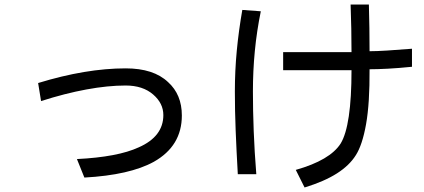

<svg xmlns="http://www.w3.org/2000/svg" viewBox="-20 -746 1880 851"><path d="M149 -378Q361 -443 537 -443Q661 -443 725 -382Q786 -327 786 -234Q786 -99 662 -29Q555 30 354 41L321 -41Q502 -50 595 -93Q704 -141 704 -236Q704 -288 659 -327Q613 -367 537 -367Q458 -367 363 -349.5Q268 -332 162 -298Z M1136 -696Q1118 -608 1109.5 -520Q1101 -432 1101 -341Q1101 -257 1104.5 -165.5Q1108 -74 1116 26H1034Q1028 -80 1024.5 -168Q1021 -256 1021 -341Q1021 -432 1029.5 -521.5Q1038 -611 1054 -702ZM1235 -515H1538Q1538 -566 1537 -619Q1536 -672 1534 -726H1615Q1618 -622 1618 -519Q1649 -519 1696 -522Q1743 -525 1806 -530V-450Q1746 -444 1699 -441.5Q1652 -439 1618 -439Q1619 -288 1602.5 -195.5Q1586 -103 1557 -58Q1529 -13 1473.5 22.5Q1418 58 1330 85L1291 7Q1443 -36 1490 -110Q1538 -189 1538 -435H1235Z"/></svg>

Font: BM YEONSUNG
Style: Regular
Weight: 400
Designer: Bongjin Kim; Myungsoo Han; Jaehyun Keum; Jihee Min; Dokyung Lee; Chorong Kim; Jooyeon Kang; Sang-a Kim;
Foundry: Sandoll Communications Inc.
Version: Version 1.000;PS 1;hotconv 16.6.51;makeotf.lib2.5.65220